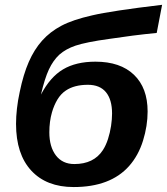

<svg xmlns="http://www.w3.org/2000/svg" viewBox="-20 -753 681 783"><path d="M369.1 -501.5Q470.7 -501.5 526.4 -448Q582 -394.5 582 -298.3Q582 -239.7 563.2 -179.2Q544.4 -118.7 506.3 -75.7Q430.2 9.8 280.3 9.8Q169.4 9.8 107.4 -57.4Q45.4 -124.5 45.4 -248Q45.4 -277.3 49.1 -310.1Q52.7 -342.8 60.5 -378.4Q75.2 -449.7 97.4 -500.5Q119.6 -551.3 151.9 -587.4Q184.1 -623.5 230.2 -647.9Q276.4 -672.4 356 -690.4Q395.5 -699.7 466.8 -710.4Q538.1 -721.2 641.1 -733.4L619.1 -618.7Q568.8 -613.8 521 -607.7Q473.1 -601.6 428.2 -594.7Q377.9 -587.9 343 -580.8Q308.1 -573.7 288.1 -566.9Q248 -553.2 222.2 -530.3Q196.8 -506.8 179.4 -469.7Q162.1 -432.6 147 -367.2Q184.6 -439 237.3 -470.2Q290 -501.5 369.1 -501.5ZM338.4 -407.2Q283.2 -407.2 248.5 -383.8Q228 -370.1 214.1 -346.9Q200.2 -323.7 191.9 -294.9Q181.2 -257.8 181.2 -213.4Q181.2 -154.3 208 -119.1Q234.9 -84 283.2 -84Q362.3 -84 399.4 -140.6Q412.1 -160.2 420.4 -186Q428.7 -211.9 432.9 -239.3Q437 -266.6 437 -290Q437 -346.7 412.1 -377Q387.2 -407.2 338.4 -407.2Z"/></svg>

Font: Arimo
Style: Italic
Weight: 400
Italic angle: -12°
Designer: Steve Matteson
Foundry: Monotype Imaging Inc.
Version: Version 1.33